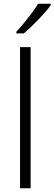

<svg xmlns="http://www.w3.org/2000/svg" viewBox="-20 -1014 293 1034"><path d="M145 0H88V-760H145ZM253 -986Q242 -970 225 -950.5Q208 -931 188 -910Q168 -889 147.5 -869.5Q127 -850 108 -834H68V-843Q87 -863 109 -890Q131 -917 152 -945Q173 -973 185 -994H253Z"/></svg>

Font: Noto Sans Thai Light
Style: Regular
Weight: 300
Designer: Monotype Design Team
Foundry: Monotype Imaging Inc.
Version: Version 2.001